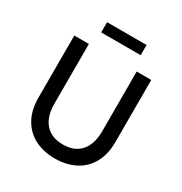

<svg xmlns="http://www.w3.org/2000/svg" viewBox="-195 -989 1079 1141"><g transform="rotate(30 344.0 -418.5)"><path d="M344 10Q267 10 207.5 -20Q148 -50 114 -109.5Q80 -169 80 -256V-681H180V-271Q180 -183 222.5 -134.5Q265 -86 344 -86Q424 -86 466 -134.5Q508 -183 508 -271V-681H608V-256Q608 -169 574 -109.5Q540 -50 480.5 -20Q421 10 344 10ZM480 -777H209V-847H480Z"/></g></svg>

Font: Gabarito
Style: Regular
Weight: 400
Designer: Leandro Assis / Alvaro Franca / Felipe Casaprima
Foundry: Naipe Foundry
Version: Version 1.000